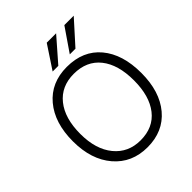

<svg xmlns="http://www.w3.org/2000/svg" viewBox="-241 -1022 1172 1172"><g transform="rotate(-45 345.5 -435.5)"><path d="M641 -340Q641 -180 562 -86Q483 8 347 8Q213 8 131.5 -87Q50 -182 50 -340Q50 -499 129.5 -593.5Q209 -688 345 -688Q485 -688 563 -594.5Q641 -501 641 -340ZM114 -340Q114 -207 177.5 -129.5Q241 -52 347 -52Q457 -52 517 -128.5Q577 -205 577 -340Q577 -476 516.5 -552Q456 -628 345 -628Q237 -628 175.5 -551.5Q114 -475 114 -340ZM461 -729H412L515 -879H596ZM313 -729H264L363 -879H444Z"/></g></svg>

Font: Hind Siliguri Light
Style: Regular
Weight: 300
Designer: Jyotish Sonowal
Foundry: Indian Type Foundry
Version: Version 1.001;PS 1.0;hotconv 1.0.86;makeotf.lib2.5.63406; tt